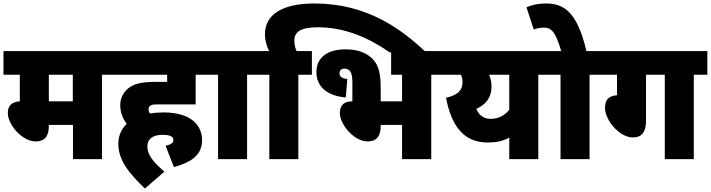

<svg xmlns="http://www.w3.org/2000/svg" viewBox="-20 -916 4091 1105"><path d="M567 -486H645V-622H0V-486H94V-333C39 -329 25 -299 25 -266C25 -198 108 -102 185 -102C236 -102 261 -130 261 -191V-197H400V0H567ZM399 -486V-333H261V-486Z M933 -77 981 46C1085 16 1143 -25 1143 -110C1143 -194 1080 -269 921 -269C894 -269 868 -267 843 -263C838 -271 835 -279 835 -287C835 -296 838 -302 843 -306C850 -313 861 -315 883 -315H1106V-486H1184V-622H631V-486H942V-445H887C786 -445 749 -433 715 -405C691 -384 672 -353 672 -311C672 -265 689 -231 709 -203C679 -174 661 -136 661 -88C661 6 722 81 814 169L926 72C854 10 828 -30 828 -73C828 -116 859 -140 915 -140C961 -140 978 -129 978 -110C978 -94 965 -84 933 -77Z M1402 -486H1480V-622H1171V-486H1235V0H1402Z M1530 -486V0H1697V-486H1775V-622H1687C1679 -640 1674 -660 1674 -682C1674 -731 1707 -759 1811 -759C1963 -759 2102 -699 2222 -615H2432C2288 -750 2093 -896 1789 -896C1597 -896 1505 -827 1505 -720C1505 -681 1515 -650 1529 -622H1466V-486Z M1968 -632C1874 -632 1801 -592 1801 -501C1801 -409 1874 -363 1970 -355L1979 -461C1947 -465 1934 -475 1934 -495C1934 -511 1945 -521 1962 -521C1974 -521 1985 -517 1991 -510C2003 -498 2008 -479 2008 -442V-333C1951 -333 1936 -301 1936 -266C1936 -198 2019 -102 2095 -102C2146 -102 2171 -130 2171 -191V-197H2294V0H2462V-486H2540V-622H2231V-486H2294V-333H2171V-419C2171 -510 2150 -555 2117 -584C2080 -616 2034 -632 1968 -632Z M3156 -622H2526V-486H2633C2639 -473 2642 -458 2642 -444C2642 -396 2616 -370 2547 -353C2577 -197 2645 -96 2785 -96C2834 -96 2870 -102 2911 -124V0H3078V-486H3156ZM2721 -289C2774 -313 2809 -353 2809 -418C2809 -444 2803 -466 2795 -486H2911V-284C2881 -248 2846 -232 2802 -232C2762 -232 2735 -256 2721 -289Z M3373 -486H3451V-622H3355C3299 -862 3215 -896 3119 -896C3079 -896 3042 -888 3010 -874L3052 -746C3068 -753 3090 -757 3111 -757C3161 -757 3181 -717 3210 -622H3142V-486H3206V0H3373Z M3698 -486H3806V0H3973V-486H4051V-622H3437V-486H3531V-368C3477 -364 3462 -335 3462 -295C3462 -224 3545 -125 3622 -125C3673 -125 3698 -155 3698 -222Z"/></svg>

Font: Noto Sans Devanagari UI SemiCondensed Black
Style: Regular
Weight: 900
Width: 4
Designer: Jelle Bosma - Monotype Design Team
Foundry: Monotype Imaging Inc.
Version: Version 2.004